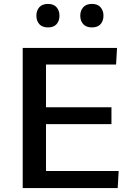

<svg xmlns="http://www.w3.org/2000/svg" viewBox="-20 -954 686 974"><path d="M95.2 0V-710.9H573.7L568.8 -626.5H213.4V-409.7H545.4V-324.2H213.4V-86.4H582L577.1 0ZM446.3 -814.9Q417.5 -814.9 402.3 -831.5Q387.2 -848.1 387.2 -874.5Q387.2 -899.9 402.1 -917Q417 -934.1 446.3 -934.1Q475.6 -934.1 490.2 -917Q504.9 -899.9 504.9 -874.5Q504.9 -848.1 490.2 -831.5Q475.6 -814.9 446.3 -814.9ZM223.6 -814.9Q194.3 -814.9 179.4 -831.5Q164.6 -848.1 164.6 -874.5Q164.6 -899.9 179.2 -917Q193.8 -934.1 223.6 -934.1Q252.4 -934.1 267.1 -917Q281.7 -899.9 281.7 -874.5Q281.7 -848.1 267.1 -831.5Q252.4 -814.9 223.6 -814.9Z"/></svg>

Font: Comme Medium
Style: Regular
Weight: 500
Version: Version 1.000;gftools[0.9.27]